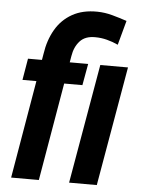

<svg xmlns="http://www.w3.org/2000/svg" viewBox="-54 -804 625 846"><g transform="rotate(5 258.5 -380.5)"><path d="M149.9 0H27.3L122.1 -555.7Q130.9 -616.2 158 -663.1Q185.1 -710 231.4 -736.1Q277.8 -762.2 342.3 -761.2Q376 -760.7 408.7 -751.7Q441.4 -742.7 473.6 -731.9L444.3 -624Q419.9 -635.3 394.5 -641.8Q369.1 -648.4 342.3 -648.4Q298.3 -648.9 274.9 -623Q251.5 -597.2 245.1 -556.2ZM321.8 -528.3 304.7 -433.1H39.6L55.7 -528.3ZM498 -528.3 406.2 0H283.7L375.5 -528.3Z"/></g></svg>

Font: Roboto Condensed SemiBold
Style: Italic
Weight: 600
Italic angle: -12°
Designer: Christian Robertson
Foundry: Google
Version: Version 3.008; 2023